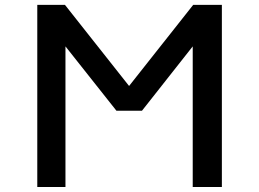

<svg xmlns="http://www.w3.org/2000/svg" viewBox="-20 -751 1040 772"><path d="M129.9 1V-731.4H241.2L499 -405.3L756.8 -731.4H872.1V1H754.9V-564.5L550.8 -305.7H448.2L243.2 -564.5V1Z"/></svg>

Font: GenEi Gothic M SemiBold
Style: Regular
Weight: 500
Designer: o_tamon (Modified); [Source Han Sans]
Ryoko NISHIZUKA  (kana & ideographs); Paul D. Hunt (Latin, Greek & Cyrillic); Wenl
Version: Version 1.1a;Original Version 1.004